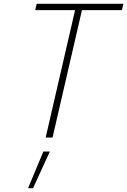

<svg xmlns="http://www.w3.org/2000/svg" viewBox="-20 -720 666 1005"><path d="M207 73H241L153 265H127ZM164 -667 172 -700H626L618 -667H409L255 0H219L373 -667Z"/></svg>

Font: Titillium Web ExtraLight
Style: Italic
Weight: 275
Italic angle: -13°
Version: Version 1.002;PS 57.000;hotconv 1.0.70;makeotf.lib2.5.55311